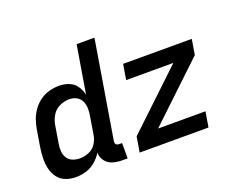

<svg xmlns="http://www.w3.org/2000/svg" viewBox="-118 -935 1388 1143"><g transform="rotate(-20 576.0 -363.5)"><path d="M184 8Q216 8 248.5 -1.5Q281 -11 308 -33.5Q335 -56 353 -85Q354 -55 371.5 -32Q389 -9 417.5 -0.5Q446 8 476 8H511V-89H492Q485 -89 478.5 -92Q472 -95 470 -102Q468 -109 469 -117L571 -735H458L408 -433Q401 -464 383.5 -489.5Q366 -515 336.5 -526.5Q307 -538 274 -538Q244 -538 213 -530Q182 -522 155 -503Q128 -484 108.5 -457.5Q89 -431 78 -401Q67 -371 62 -341L44 -231Q39 -197 38 -163.5Q37 -130 44.5 -98.5Q52 -67 70.5 -41.5Q89 -16 119.5 -4Q150 8 184 8ZM590 0H1026L1042 -97H742L1097 -433L1113 -530H678L662 -433H961L606 -97ZM245 -89Q221 -89 199.5 -97.5Q178 -106 166 -125Q154 -144 152.5 -167.5Q151 -191 155 -215L173 -325Q178 -356 195 -385Q212 -414 243 -428Q274 -442 305 -442Q329 -442 350 -430.5Q371 -419 380.5 -397.5Q390 -376 390.5 -351.5Q391 -327 386 -302L368 -192Q364 -164 347 -138Q330 -112 301.5 -100.5Q273 -89 245 -89Z"/></g></svg>

Font: Iosevka Sparkle Semibold
Style: Italic
Weight: 600
Italic angle: -9°
Designer: Belleve Invis
Foundry: Belleve Invis
Version: Version 4.5.0; ttfautohint (v1.8.3)